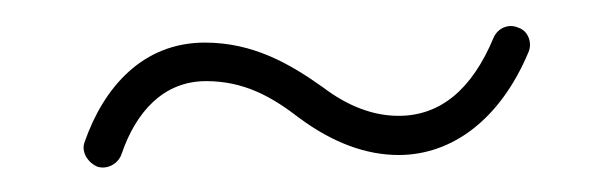

<svg xmlns="http://www.w3.org/2000/svg" viewBox="-20 -679 470 151"><path d="M56.6 -547.9C64.5 -545.4 73.2 -550.3 75.7 -558.1C86.9 -590.8 108.4 -615.2 142.1 -615.2C171.9 -615.2 193.8 -603 215.8 -585.9C241.7 -566.9 267.6 -557.1 293.5 -557.1C335.9 -557.1 373.5 -585.4 395.5 -637.7C398.9 -645 395.5 -654.8 387.7 -657.2C380.4 -660.6 371.6 -657.2 368.2 -649.4C351.1 -608.4 326.2 -587.9 293.5 -587.9C273.9 -587.9 253.9 -595.2 233.9 -610.4C208.5 -628.4 179.7 -645.5 141.1 -645.5C92.3 -645.5 61.5 -610.4 46.4 -566.9C43.9 -559.6 48.8 -551.3 56.6 -547.9Z"/></svg>

Font: Mikhak ExtraLight
Style: Regular
Weight: 200
Designer: Amin Abedi
Version: Version 3.2